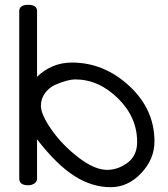

<svg xmlns="http://www.w3.org/2000/svg" viewBox="-20 -770 700 798"><path d="M60 -28V-724Q60 -750 98 -750Q134 -750 134 -724V-451Q196 -510 279 -510Q412 -510 517 -413Q622 -316 622 -182Q622 -109 567 -50.5Q512 8 440 8Q362 8 288.5 -39Q215 -86 134 -191V-28Q134 -15 123 -7.5Q112 0 97 0Q60 0 60 -28ZM150 -330Q150 -294 194.5 -230.5Q239 -167 306 -115.5Q373 -64 425 -64Q470 -64 510 -93.5Q550 -123 550 -180Q550 -283 470 -361.5Q390 -440 292 -440Q278 -440 257 -434.5Q236 -429 210.5 -418Q185 -407 167.5 -383.5Q150 -360 150 -330Z"/></svg>

Font: Happy Monkey
Style: Regular
Weight: 400
Version: Version 1.001